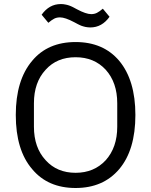

<svg xmlns="http://www.w3.org/2000/svg" viewBox="-20 -918 748 950"><path d="M354 12.2Q490.7 12.2 569.8 -81.1Q649.9 -175.8 649.9 -349.1Q649.9 -521 569.8 -617.2Q491.2 -710 354 -710Q216.3 -710 139.2 -617.2Q58.1 -521.5 58.1 -349.1Q58.1 -175.3 139.2 -81.1Q216.8 12.2 354 12.2ZM354 -63Q262.2 -63 206.1 -125Q147.9 -187.5 147.9 -291V-407.2Q147.9 -510.7 206.1 -573.2Q261.7 -634.8 354 -634.8Q445.8 -634.8 502.9 -573.2Q560.1 -509.8 560.1 -407.2V-291Q560.1 -188.5 502.9 -125Q445.3 -63 354 -63ZM426.8 -782.2Q484.4 -782.2 522 -835L488.8 -875Q472.2 -860.8 459.7 -854.5Q447.3 -848.1 431.2 -848.1Q405.8 -848.1 360.8 -872.1Q359.9 -872.6 354 -875.7Q348.1 -878.9 346.2 -879.9Q344.2 -880.9 338.6 -883.8Q333 -886.7 330.1 -887.7Q327.1 -888.7 321.8 -890.9Q316.4 -893.1 312.3 -893.8Q308.1 -894.5 302.7 -895.8Q297.4 -897 292 -897.5Q286.6 -897.9 280.8 -897.9Q223.6 -897.9 186 -845.2L219.2 -805.2Q235.8 -819.3 248.3 -825.7Q260.7 -832 276.9 -832Q302.2 -832 347.2 -808.1Q348.1 -807.6 355 -804Q361.8 -800.3 363.8 -799.3Q365.7 -798.3 372.1 -795.2Q378.4 -792 381.8 -790.8Q385.3 -789.6 391.6 -787.6Q397.9 -785.6 402.8 -784.7Q407.7 -783.7 414.1 -783Q420.4 -782.2 426.8 -782.2Z"/></svg>

Font: Plexus Sans
Style: Regular
Weight: 400
Version: Version 2.001;PS 002.001;hotconv 1.0.70;makeotf.lib2.5.58329